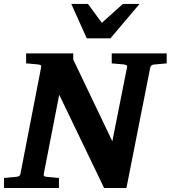

<svg xmlns="http://www.w3.org/2000/svg" viewBox="-34 -937 851 957"><path d="M731.9 -615.2Q717.8 -612.8 714.8 -600.1L596.2 0H484.9L261.2 -464.8L184.1 -69.8Q182.6 -61 187 -58.6Q191.4 -56.2 202.1 -55.2Q210.9 -54.7 220.2 -53.7Q228.5 -52.7 238.5 -51.8Q248.5 -50.8 259.8 -49.8V0H-14.2V-49.8Q-3.4 -50.8 6.6 -51.8Q16.6 -52.7 24.9 -53.7Q34.2 -54.7 43 -55.2Q53.7 -56.2 59.6 -58.6Q65.4 -61 67.9 -70.8L170.9 -601.1Q173.3 -609.9 168 -612.5Q162.6 -615.2 152.8 -616.2Q144 -616.7 134.8 -617.7Q126.5 -618.7 116.5 -619.4Q106.4 -620.1 96.2 -621.1V-670.9H331.1V-640.1L525.9 -232.9L599.1 -601.1Q601.6 -609.9 595.2 -612.5Q588.9 -615.2 580.1 -616.2Q570.8 -616.7 561.5 -617.7Q553.2 -618.7 543 -619.4Q532.7 -620.1 522.9 -621.1V-670.9H796.9V-621.1ZM516.6 -746.1H398.4L321.3 -917.5H404.3L473.6 -823.2L578.6 -917.5H661.6Z"/></svg>

Font: Charis SIL Eur
Style: Bold Italic
Weight: 700
Italic angle: -11°
Foundry: SIL International
Version: Version 5.000